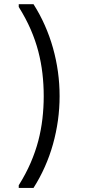

<svg xmlns="http://www.w3.org/2000/svg" viewBox="-20 -795 408 920"><path d="M69.8 105.5V92.8Q104 38.1 127 -15.1Q149.9 -68.4 163.6 -120.6Q177.2 -172.9 183.3 -226.3Q189.5 -279.8 189.5 -334.5Q189.5 -389.6 183.3 -442.9Q177.2 -496.1 163.6 -548.6Q149.9 -601.1 127 -654.1Q104 -707 69.8 -761.7V-774.9H140.6Q171.4 -726.6 194.8 -673.6Q218.3 -620.6 233.9 -564.9Q249.5 -509.3 257.6 -451.4Q265.6 -393.6 265.6 -334.5Q265.6 -275.9 257.6 -218Q249.5 -160.2 233.9 -104.2Q218.3 -48.3 194.8 4.4Q171.4 57.1 140.6 105.5Z"/></svg>

Font: Comme Light
Style: Regular
Weight: 300
Version: Version 1.000;gftools[0.9.27]